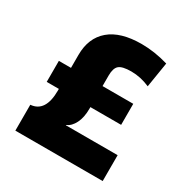

<svg xmlns="http://www.w3.org/2000/svg" viewBox="-168 -884 1001 1028"><g transform="rotate(30 333.0 -370.0)"><path d="M283 -160H603V0H63V-160Q153 -167 153 -300V-310H78V-440H153V-520Q153 -625 220.5 -682.5Q288 -740 418 -740Q498 -740 583 -715L558 -560Q501 -585 443 -585Q388 -585 368 -568Q348 -551 348 -505V-440H538V-310H348V-300Q348 -246 330 -210Q312 -174 283 -162Z"/></g></svg>

Font: Mplus 1p Black
Style: Regular
Weight: 900
Version: Version 1.061